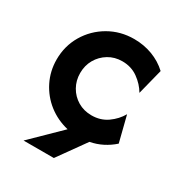

<svg xmlns="http://www.w3.org/2000/svg" viewBox="-139 -524 700 751"><g transform="rotate(30 211.0 -149.0)"><path d="M75 131.2 202.1 6.9Q152.1 -4.9 112.8 -35.4Q73.6 -66 51 -111.1Q28.5 -156.2 28.5 -208.3Q28.5 -269.4 58.3 -319.8Q88.2 -370.1 139.2 -399.7Q190.3 -429.2 252.1 -429.2Q295.8 -429.2 334.7 -414.6Q373.6 -400 403.5 -372.2L374.3 -256.9Q356.9 -286.8 326.4 -308.7Q295.8 -330.6 255.6 -330.6Q220.8 -330.6 193.4 -313.9Q166 -297.2 150.3 -269.8Q134.7 -242.4 134.7 -208.3Q134.7 -175 150.3 -147.2Q166 -119.4 193.4 -103.1Q220.8 -86.8 255.6 -86.8Q295.8 -86.8 326.4 -108.3Q356.9 -129.9 374.3 -160.4L403.5 -44.4Q381.9 -25 355.9 -11.8Q329.9 1.4 300.7 6.9L211.8 131.2Z"/></g></svg>

Font: Afacad SemiBold
Style: Regular
Weight: 600
Designer: Kristian Moeller
Foundry: Dicotype
Version: Version 1.000